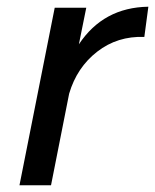

<svg xmlns="http://www.w3.org/2000/svg" viewBox="-20 -552 462 572"><path d="M422 -532 410 -442Q330 -445 269.5 -398Q209 -351 186 -273L132 0H38L143 -529H237L215 -420Q288 -530 422 -532Z"/></svg>

Font: TypoPRO Montserrat
Style: Italic
Weight: 400
Italic angle: -11.3°
Designer: Julieta Ulanovsky
Foundry: Julieta Ulanovsky
Version: Version 6.001